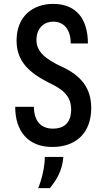

<svg xmlns="http://www.w3.org/2000/svg" viewBox="-20 -744 542 985"><path d="M248 10C369 10 448 -61 448 -190C448 -293 395 -356 299 -401C216 -439 167 -478 167 -538C167 -606 212 -633 253 -633C312 -633 343 -587 343 -521H431C431 -647 371 -724 253 -724C148 -724 65 -660 65 -536C65 -427 132 -370 232 -319C302 -286 345 -252 345 -182C345 -109 303 -84 252 -84C194 -84 154 -119 154 -196H58C58 -72 123 10 248 10ZM176 221H236C269 180 299 135 305 61H210C210 114 193 180 176 221Z"/></svg>

Font: Kathrein 67 Medium Condensed
Style: Regular
Weight: 500
Width: 3
Designer: Lazydogs Typefoundry, based on Open Sans by Ascender Corporation
Foundry: Lazydogs Typefoundry
Version: Version 1.003;PS 001.003;hotconv 1.0.88;makeotf.lib2.5.64775